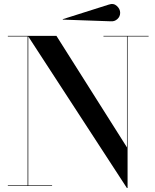

<svg xmlns="http://www.w3.org/2000/svg" viewBox="-20 -929 776 959"><path d="M533.2 -822.6 294.2 -831 292.9 -833 523.2 -906Q547.2 -914.5 563.8 -899.1Q580.2 -883.8 580.2 -865Q580.2 -846.2 566.1 -833.6Q552 -820.9 533.2 -822.6ZM19.2 -3H117.8V-747H19.2V-750H261.8L614.2 -192.8V-747H496.8V-750H722.2V-747H617.2V10H613.8L121.2 -746.9V-3H240.2V0H19.2Z"/></svg>

Font: Bodoni* 72 Medium
Style: Regular
Weight: 500
Version: Version 1.002; ttfautohint (v0.97) -l 8 -r 50 -G 200 -x 14 -